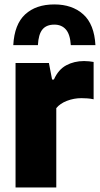

<svg xmlns="http://www.w3.org/2000/svg" viewBox="-20 -826 440 846"><path d="M48.5 0V-548.5H195.5L209.5 -475.5H217.5Q237 -519.5 271.8 -538.2Q306.5 -557 350.5 -557Q361.5 -557 372.8 -555.8Q384 -554.5 392.5 -553V-388.5Q379.5 -391.5 365.2 -392.5Q351 -393.5 338.5 -393.5Q306 -393.5 275.2 -381.8Q244.5 -370 228 -349.5V0ZM38.5 -627Q43.5 -719 91 -762.8Q138.5 -806.5 219.5 -806.5Q298 -806.5 346.8 -762.8Q395.5 -719 400.5 -627H292Q289 -675 270.2 -696.2Q251.5 -717.5 219.5 -717.5Q184.5 -717.5 167 -696.2Q149.5 -675 147 -627Z"/></svg>

Font: Encode Sans SmCnd XBd
Style: Regular
Weight: 800
Width: 4
Designer: Multiple Designers
Foundry: Impallari Type
Version: Version 3.002; ttfautohint (v1.8.3) -l 8 -r 50 -G 200 -x 14 